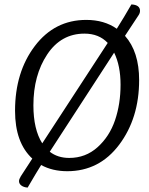

<svg xmlns="http://www.w3.org/2000/svg" viewBox="-20 -764 672 868"><path d="M293 -50Q367 -50 421 -98.5Q475 -147 500 -220.5Q525 -294 525 -381Q525 -467 496 -526L205 -78Q241 -50 293 -50ZM362 -612Q256 -612 193.5 -518Q131 -424 131 -288Q131 -179 171 -116L467 -570Q427 -612 362 -612ZM284 10Q217 10 166 -18Q147 12 105 84Q88 83 77 75Q66 67 66 55Q66 46 74 33L126 -47Q48 -119 48 -263Q48 -438 137.5 -556Q227 -674 370 -674Q451 -674 508 -634Q542 -688 574 -744Q613 -742 613 -715Q613 -704 605 -693L545 -602Q609 -530 609 -402Q609 -230 519 -110Q429 10 284 10Z"/></svg>

Font: Overlock
Style: Italic
Weight: 400
Designer: Dario Muhafara
Foundry: Dario Manuel Muhafara
Version: Version 1.002